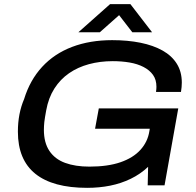

<svg xmlns="http://www.w3.org/2000/svg" viewBox="-20 -891 944 923"><path d="M399 12Q234 12 150 -55.5Q66 -123 66 -258Q66 -302 73.5 -341Q81 -380 96 -415Q124 -506 182.5 -569.5Q241 -633 326.5 -665.5Q412 -698 519 -698Q594 -698 655.5 -685.5Q717 -673 761.5 -648Q806 -623 830 -584.5Q854 -546 854 -494Q854 -484 853 -472.5Q852 -461 850 -449H730Q731 -456 731.5 -462.5Q732 -469 732 -474Q732 -508 715.5 -531Q699 -554 670 -569Q641 -584 603 -590.5Q565 -597 522 -597Q461 -597 407.5 -582.5Q354 -568 312 -539Q270 -510 241.5 -465.5Q213 -421 202 -360Q199 -342 196.5 -328.5Q194 -315 193 -304Q192 -293 191.5 -284.5Q191 -276 191 -267Q191 -205 217.5 -165.5Q244 -126 293 -108Q342 -90 410 -90Q498 -90 559 -111Q620 -132 655 -170.5Q690 -209 698 -260L700 -272H437L455 -370H837L771 0H690L692 -89Q655 -54 608.5 -31.5Q562 -9 509.5 1.5Q457 12 399 12ZM357 -736 509 -871H607L711 -736H616L531 -846H584L460 -736Z"/></svg>

Font: Archivo SemiExpanded Medium
Style: Italic
Weight: 500
Width: 6
Italic angle: -10°
Designer: Hector Gatti
Foundry: Omnibus-Type
Version: Version 2.001